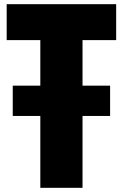

<svg xmlns="http://www.w3.org/2000/svg" viewBox="-20 -826 588 919"><path d="M41 -271V-416H507V-271ZM173 73V-634H12V-806H536V-634H375V73Z"/></svg>

Font: Farlight84_Sys_V01
Style: Bold
Weight: 700
Designer: Monotype Design Team, Nadine Chahine and Nizar Qandah
Foundry: Monotype Imaging Inc.
Version: Version 2.004;October 31, 2024;FontCreator 14.0.0.2814 64-bi